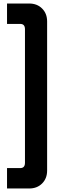

<svg xmlns="http://www.w3.org/2000/svg" viewBox="-20 -826 398 1092"><path d="M248 144Q248 189 219.5 217.5Q191 246 146 246H20V130H95Q122 130 122 100V-660Q122 -690 95 -690H20V-806H146Q191 -806 219.5 -777.5Q248 -749 248 -704Z"/></svg>

Font: Space Grotesk Variable
Style: Regular
Weight: 400
Designer: Florian Karsten (Space Grotesk), Colophon Foundry (Space Mono)
Foundry: Florian Karsten
Version: Version 1.106